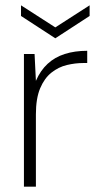

<svg xmlns="http://www.w3.org/2000/svg" viewBox="-20 -702 374 722"><path d="M70 0V-499H110L115 -398Q132 -437 159 -462Q186 -487 223.5 -499Q261 -511 308 -511V-465H293Q263 -465 231.5 -457.5Q200 -450 173.5 -429Q147 -408 131 -370Q115 -332 115 -272V0ZM188 -558 59 -642V-682L188 -599L317 -682V-642Z"/></svg>

Font: DM Sans 20pt ExtraLight
Style: Regular
Weight: 250
Version: Version 4.004;gftools[0.9.30]